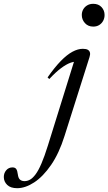

<svg xmlns="http://www.w3.org/2000/svg" viewBox="-223 -740 568 1007"><path d="M206 -661.5Q206 -677.5 213.5 -690.8Q221 -704 234.5 -712Q248 -720 266 -720Q293.5 -720 309.5 -702.8Q325.5 -685.5 325.5 -661.5Q325.5 -645 318.2 -631.2Q311 -617.5 297.8 -609Q284.5 -600.5 266 -600.5Q239 -600.5 222.5 -618.8Q206 -637 206 -661.5ZM115.5 -27Q87 64 45 125Q3 186 -43.5 216.5Q-90 247 -133 247Q-167.5 247 -185.2 229.8Q-203 212.5 -203 188.5Q-203 167.5 -190.2 152.8Q-177.5 138 -157.5 138Q-144 138 -138 146.2Q-132 154.5 -129.5 174.5Q-127 194.5 -118 202.2Q-109 210 -94.5 210Q-79.5 210 -65.5 202.2Q-51.5 194.5 -36.5 174.5Q-21.5 154.5 -5.8 118Q10 81.5 28 24L169 -429L180.5 -416Q166 -418 145 -410.2Q124 -402.5 96.8 -382.2Q69.5 -362 35.5 -325.5L26.5 -334Q64 -387.5 96 -420.2Q128 -453 156.8 -468.5Q185.5 -484 211.5 -484Q229 -484 237.8 -478.8Q246.5 -473.5 248.8 -464Q251 -454.5 246.5 -440.5Z"/></svg>

Font: Newsreader 48pt
Style: Italic
Weight: 400
Italic angle: -17°
Version: Version 1.003